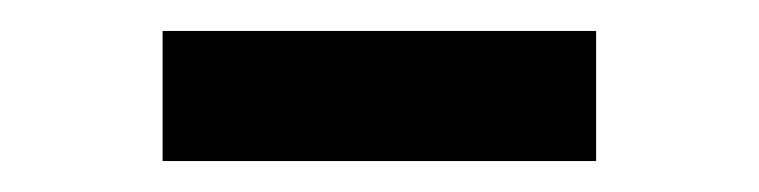

<svg xmlns="http://www.w3.org/2000/svg" viewBox="-20 -402 490 124"><path d="M85 -298V-382H365V-298Z"/></svg>

Font: Iosevka Aile Medium
Style: Regular
Weight: 500
Designer: Belleve Invis
Foundry: Belleve Invis
Version: Version 27.3.5; ttfautohint (v1.8.4)